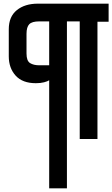

<svg xmlns="http://www.w3.org/2000/svg" viewBox="-20 -760 614 1050"><path d="M249 -321Q240 -315 221 -310Q202 -305 176 -305Q103 -305 65.5 -346.5Q28 -388 28 -452V-600Q28 -669 72 -704.5Q116 -740 187 -740H574V-641H513V0H416V-643H346V270H249ZM249 -403V-643H194Q155 -643 140 -627.5Q125 -612 125 -575V-467Q125 -427 144.5 -415Q164 -403 194 -403Z"/></svg>

Font: Exo
Style: Bold
Weight: 700
Designer: Natanael Gama
Foundry: Natanael Gama
Version: Version 1.500; ttfautohint (v1.6)